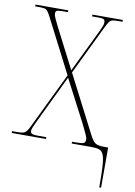

<svg xmlns="http://www.w3.org/2000/svg" viewBox="-99 -777 740 1050"><g transform="rotate(10 270.5 -252.0)"><path d="M528 210Q528 136 525.5 93.5Q523 51 515 31Q507 11 491.5 5.5Q476 0 450 0H338V-10H358Q392 -10 402 -14.5Q412 -19 412 -35Q412 -45 404 -62.5Q396 -80 378 -117L256 -351L151 -133Q134 -97 124.5 -77.5Q115 -58 111 -47.5Q107 -37 107 -30Q107 -21 113.5 -15.5Q120 -10 148 -10H195V0H5V-10H30Q52 -10 64 -12.5Q76 -15 84.5 -25Q93 -35 103 -57L251 -363L100 -657Q89 -679 81.5 -689Q74 -699 63.5 -701.5Q53 -704 32 -704H11V-714H193V-704H163Q136 -704 130 -699Q124 -694 124 -685Q124 -675 131.5 -658.5Q139 -642 151 -618L266 -394L374 -617Q385 -639 392 -655.5Q399 -672 399 -684Q399 -693 393.5 -698.5Q388 -704 363 -704H327V-714H496V-704H472Q452 -704 441 -701.5Q430 -699 422.5 -689Q415 -679 405 -658L272 -383L436 -64Q453 -31 467.5 -22Q482 -13 513 -13H538V210Z"/></g></svg>

Font: Noto Serif Display SemiCondensed Thin
Style: Regular
Weight: 100
Width: 4
Designer: Monotype Design Team
Foundry: Monotype Imaging Inc.
Version: Version 2.009